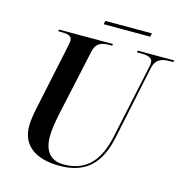

<svg xmlns="http://www.w3.org/2000/svg" viewBox="-119 -936 1013 1057"><g transform="rotate(15 387.0 -408.0)"><path d="M347 -806H613L617 -826H352ZM314 10C468 10 541 -73 572 -218L660 -637C672 -696 710 -704 754 -704H772L774 -714H566L564 -704H581C623 -704 654 -699 654 -668C654 -662 652 -648 649 -636L561 -223C533 -88 467 -3 334 -3C260 -3 221 -48 221 -133C221 -168 229 -215 236 -252L320 -639C331 -696 366 -704 407 -704H423L425 -714H118L116 -704H130C169 -704 194 -699 194 -671C194 -662 191 -646 187 -628L108 -254C102 -227 96 -182 96 -159C96 -51 173 10 314 10Z"/></g></svg>

Font: Noto Serif Display SemiCondensed SemiBold
Style: Italic
Weight: 600
Width: 4
Italic angle: -12°
Designer: Monotype Design Team
Foundry: Monotype Imaging Inc.
Version: Version 2.009